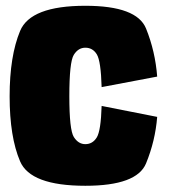

<svg xmlns="http://www.w3.org/2000/svg" viewBox="-20 -622 570 648"><path d="M268 5Q442 5 473 -70.8Q504 -146.5 510.5 -227.5L323 -264.5Q320.5 -180.5 306.5 -158Q292.5 -135.5 268 -135.5Q244.5 -135.5 229.2 -159.5Q214 -183.5 214 -297Q214 -412.5 229 -436.8Q244 -461 268 -461Q293 -461 306.8 -438.5Q320.5 -416 323 -328L510.5 -363.5Q504 -448.5 473 -525.5Q442 -602.5 268 -602.5Q83 -602.5 47.8 -517.5Q12.5 -432.5 12.5 -297Q12.5 -160 47.8 -77.5Q83 5 268 5Z"/></svg>

Font: Anybody Condensed Black
Style: Regular
Weight: 900
Width: 3
Designer: Tyler Finck
Foundry: Etcetera Type Company
Version: Version 1.113;gftools[0.9.25]